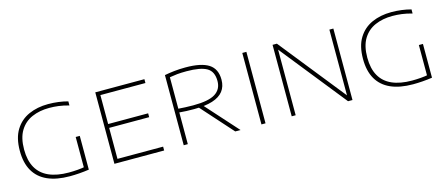

<svg xmlns="http://www.w3.org/2000/svg" viewBox="-43 -1071 3600 1544"><g transform="rotate(-15 1757.0 -299.0)"><path d="M395 4Q285 4 210 -29.5Q135 -63 96.5 -129.8Q58 -196.5 58 -297Q58 -404 99.8 -471.2Q141.5 -538.5 213 -570.2Q284.5 -602 374 -602Q418.5 -602 460 -596.5Q501.5 -591 538 -581V-547Q491 -560 452.2 -565Q413.5 -570 375 -570Q294.5 -570 231 -542.5Q167.5 -515 130.8 -455.2Q94 -395.5 94 -298Q94 -207 128 -146.8Q162 -86.5 229 -56.8Q296 -27 395 -27Q431 -27 468 -30Q505 -33 534 -39L521 -22V-289H555V-8Q514.5 -2 473.5 1Q432.5 4 395 4Z M766 0V-595H1175V-563H800V-32H1180V0ZM785 -290V-322H1133V-290Z M1343 0V-584Q1379 -591 1423 -596Q1467 -601 1518 -601Q1648.5 -601 1710.8 -561Q1773 -521 1773 -431Q1773 -374 1743.2 -335.8Q1713.5 -297.5 1652.8 -278.2Q1592 -259 1499 -259Q1464 -259 1436.2 -260Q1408.5 -261 1377 -264V0ZM1772 0 1518 -284H1561L1816 0ZM1500 -290Q1628.5 -290 1683.8 -325Q1739 -360 1739 -429Q1739 -508 1686.8 -538.5Q1634.5 -569 1518 -569Q1472.5 -569 1440.5 -565.8Q1408.5 -562.5 1377 -557V-295Q1411 -293 1435.2 -291.5Q1459.5 -290 1500 -290Z M1990 0V-595H2024V0Z M2242 0V-595H2278L2726 -34H2715V-595H2748V0H2711L2263 -561H2275V0Z M3252 4Q3142 4 3067 -29.5Q2992 -63 2953.5 -129.8Q2915 -196.5 2915 -297Q2915 -404 2956.8 -471.2Q2998.5 -538.5 3070 -570.2Q3141.5 -602 3231 -602Q3275.5 -602 3317 -596.5Q3358.5 -591 3395 -581V-547Q3348 -560 3309.2 -565Q3270.5 -570 3232 -570Q3151.5 -570 3088 -542.5Q3024.5 -515 2987.8 -455.2Q2951 -395.5 2951 -298Q2951 -207 2985 -146.8Q3019 -86.5 3086 -56.8Q3153 -27 3252 -27Q3288 -27 3325 -30Q3362 -33 3391 -39L3378 -22V-289H3412V-8Q3371.5 -2 3330.5 1Q3289.5 4 3252 4Z"/></g></svg>

Font: Encode Sans SC Expanded Thin
Style: Regular
Weight: 250
Width: 7
Designer: Multiple Designers
Foundry: Impallari Type
Version: Version 3.002